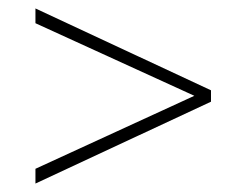

<svg xmlns="http://www.w3.org/2000/svg" viewBox="-20 -458 581 455"><path d="M480 -244V-217L64 -23V-58L458 -239V-223L64 -403V-438Z"/></svg>

Font: Ysabeau Office ExtraLight
Style: Regular
Weight: 250
Designer: Christian Thalmann (Catharsis Fonts)
Version: Version 2.001;gftools[0.9.30]; featfreeze: tnum,lnum,ss02